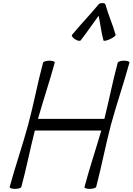

<svg xmlns="http://www.w3.org/2000/svg" viewBox="-20 -1202 852 1234"><path d="M498 -942C539 -994 575 -1048 614 -1101C625 -1048 631 -994 645 -942C646 -937 665 -940 686 -950C707 -959 724 -972 723 -978C705 -1044 676 -1106 658 -1172C656 -1180 648 -1183 638 -1182C629 -1183 618 -1180 612 -1172C558 -1106 497 -1044 443 -978C438 -972 447 -959 462 -950C477 -940 493 -937 498 -942ZM257 -800C221 -667 197 -533 161 -400C125 -267 78 -133 42 0C40 6 56 12 76 12C97 12 115 6 117 0C150 -121 173 -242 204 -363H631C596 -242 555 -121 523 0C520 6 536 12 556 12C577 12 595 6 598 0C633 -133 658 -267 693 -400C729 -533 776 -667 812 -800C814 -806 799 -812 778 -812C757 -812 739 -806 737 -800C704 -679 681 -558 651 -438H224C258 -558 299 -679 332 -800C334 -806 319 -812 298 -812C277 -812 259 -806 257 -800Z"/></svg>

Font: Nupuram Light Oblique
Style: Regular
Weight: 300
Designer: Santhosh Thottingal (santhosh.thottingal@gmail.com)
Foundry: SMC
Version: Version 1.000